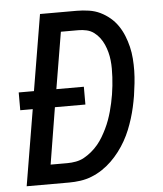

<svg xmlns="http://www.w3.org/2000/svg" viewBox="-53 -781 705 828"><g transform="rotate(-5 300.0 -367.5)"><path d="M29 0 84 -329H30V-406H96L151 -735H310Q336 -735 362.5 -731Q389 -727 411.5 -716Q434 -705 453 -689Q472 -673 486 -652.5Q500 -632 509.5 -608.5Q519 -585 525 -560Q531 -535 533 -508.5Q535 -482 534.5 -455.5Q534 -429 531 -402Q528 -375 524 -348Q520 -324 514.5 -299.5Q509 -275 501.5 -251Q494 -227 484.5 -203.5Q475 -180 462 -157Q449 -134 433 -113Q417 -92 398 -73.5Q379 -55 357 -40.5Q335 -26 311 -16.5Q287 -7 262 -3.5Q237 0 213 0ZM140 -84H213Q231 -84 250 -87.5Q269 -91 286 -100.5Q303 -110 318.5 -123Q334 -136 346.5 -151Q359 -166 369 -183Q379 -200 387.5 -217.5Q396 -235 402.5 -253Q409 -271 414 -289Q419 -307 423 -325.5Q427 -344 430 -362Q433 -381 435 -399.5Q437 -418 438 -436.5Q439 -455 439 -473.5Q439 -492 437 -510Q435 -528 430.5 -545Q426 -562 419 -578Q412 -594 401.5 -608Q391 -622 377 -632.5Q363 -643 345.5 -647Q328 -651 310 -651H234L193 -406H312V-329H180Z"/></g></svg>

Font: Iosevka SS04 Medium Extended
Style: Italic
Weight: 500
Width: 7
Italic angle: -9°
Monospace: yes
Designer: Belleve Invis
Foundry: Belleve Invis
Version: Version 19.0.0; ttfautohint (v1.8.4)